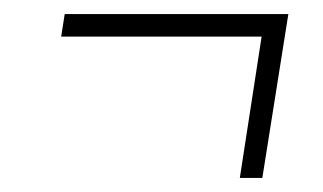

<svg xmlns="http://www.w3.org/2000/svg" viewBox="-20 -429 459 273"><path d="M67 -377 72 -409H390L353 -176H321L352 -377Z"/></svg>

Font: Georama ExtraCondensed Thin ExtraLight
Style: Italic
Weight: 250
Italic angle: -9°
Version: Version 1.001